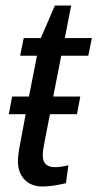

<svg xmlns="http://www.w3.org/2000/svg" viewBox="-20 -666 353 696"><path d="M135 -103Q135 -60 179 -60Q201 -60 228 -67L219 -2Q170 10 134 10Q93 10 69 -15Q45 -40 45 -81Q45 -105 53 -145L73 -252H12L24 -316H85L114 -464H53L66 -528H128L179 -646H238L215 -528H313L300 -464H202L173 -316H271L259 -252H161L141 -149Q135 -120 135 -103Z"/></svg>

Font: Libra Sans
Style: Italic
Weight: 400
Italic angle: -12°
Foundry: Context Ltd
Version: Version 1.002